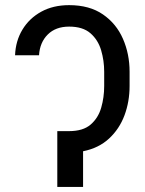

<svg xmlns="http://www.w3.org/2000/svg" viewBox="-20 -742 574 762"><path d="M207.4 0V-221.6H254.3Q309.7 -221.6 339.8 -247.7Q370 -273.8 381.7 -314.8Q393.5 -355.8 393.5 -400.6V-457.4Q393.5 -501.4 381.4 -542.4Q369.3 -583.5 339.1 -609.9Q308.9 -636.4 254.3 -636.4Q201 -636.4 169.6 -605.1Q138.1 -573.9 134.9 -522.7H39.8Q41.9 -579.5 69.1 -624.5Q96.2 -669.4 143.6 -695.5Q191.1 -721.6 254.3 -721.6Q335.2 -721.6 388.5 -684.8Q441.8 -648.1 468 -587.9Q494.3 -527.7 494.3 -457.4V-400.6Q494.3 -338.8 474.1 -284.4Q453.8 -230.1 412.8 -192.1Q371.8 -154.1 309.7 -141.7V0Z"/></svg>

Font: Interface
Style: Regular
Weight: 400
Designer: Rasmus Andersson
Foundry: rsms
Version: Version 1.8